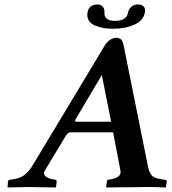

<svg xmlns="http://www.w3.org/2000/svg" viewBox="-20 -825 759 847"><path d="M315.9 -288.1H470.2L429.2 -494.1L314 -299.8Q307.1 -288.1 315.9 -288.1ZM632.8 -90.8Q635.7 -77.6 638.2 -70.6Q640.6 -63.5 646.7 -54.9Q652.8 -46.4 663.8 -41.5Q674.8 -36.6 691.9 -34.2L706.1 -32.2Q715.8 -31.2 715.8 -22.9L711.9 0L710 2Q672.9 0 633.8 0L450.2 2L448.2 0L451.2 -22.9Q452.6 -31.7 458 -32.2L469.2 -34.2Q490.7 -38.1 502.9 -46.9Q514.6 -56.2 511.2 -73.2L479 -241.2H290Q279.8 -241.2 271 -227.1L178.2 -73.2Q168.9 -58.1 179.9 -48.1Q190.9 -38.1 211.9 -34.2L223.1 -32.2Q230 -31.7 230 -22.9L227.1 0L225.1 2Q137.2 0 101.1 0L15.1 2L13.2 0L15.1 -22.9Q15.6 -31.2 24.9 -32.2L39.1 -34.2Q70.8 -38.6 89.8 -54.7Q108.9 -70.8 123.5 -94.7L443.8 -627Q453.6 -642.6 467.3 -650.4Q481 -658.2 491.2 -658.2Q507.3 -658.2 514.4 -650.9Q521.5 -643.6 524.9 -627ZM619.1 -771Q613.8 -734.9 573.5 -716.6Q533.2 -698.2 480 -698.2Q429.7 -698.2 397.5 -713.1Q365.2 -728 365.2 -759.8Q365.2 -761.7 365.7 -765.4Q366.2 -769 366.2 -771Q372.6 -805.2 410.2 -805.2Q424.8 -805.2 432.9 -796.1Q440.9 -787.1 440.9 -773.9V-770V-764.2Q440.9 -750 452.6 -741.5Q464.4 -732.9 486.8 -732.9Q539.1 -732.9 544.9 -770Q547.4 -783.2 558.6 -794.2Q569.8 -805.2 586.9 -805.2Q620.1 -805.2 620.1 -777.8Q620.1 -773.9 619.1 -771Z"/></svg>

Font: Linux Libertine G
Style: Semibold Italic
Weight: 600
Italic angle: -11.5°
Designer: Philipp H. Poll
Foundry: Philipp H. Poll
Version: Version 5.1.1